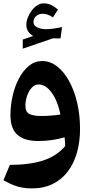

<svg xmlns="http://www.w3.org/2000/svg" viewBox="-20 -810 530 1115"><path d="M331.1 -145Q305.2 -140.8 275.5 -138.6Q245.7 -136.5 218.9 -136.5Q173.2 -136.5 150.4 -148.4Q127.6 -160.3 127.6 -195.5Q127.6 -225.9 137.7 -254.4Q147.7 -282.9 164.9 -301.3Q182.1 -319.6 203.5 -319.6Q245.6 -319.6 279.9 -272.3Q314.3 -225 331.1 -145ZM165.1 284.2Q234.5 284.2 286.9 258Q339.2 231.9 374.4 185Q409.5 138.1 427.2 75.3Q444.8 12.4 444.8 -61Q444.8 -141.5 428.2 -212.8Q411.6 -284.2 381.6 -338.8Q351.6 -393.4 311.6 -424.5Q271.5 -455.6 224.7 -455.6Q182.7 -455.6 148.7 -428.3Q114.8 -400.9 90.6 -355.4Q66.3 -310 53.5 -254Q40.6 -197.9 40.6 -140.6Q40.6 -63 81.1 -27.1Q121.7 8.9 201.7 8.9Q244.7 8.9 283.5 3.1Q322.4 -2.6 355 -12.8Q356.6 1 357.4 12.9Q358.3 24.9 358.5 38.3Q310.9 94.6 234.6 120.7Q158.4 146.8 37 147.8L0 236.7Q32 254.9 58.9 265.3Q85.9 275.7 111.7 279.9Q137.5 284.2 165.1 284.2ZM174.3 -682.3Q174.3 -702.8 189.8 -716.4Q205.2 -730 227.6 -730Q241.9 -730 256 -725.2Q270.1 -720.4 287.5 -709.2L316.6 -754.7Q292 -774.8 273.8 -782.7Q255.6 -790.5 233.4 -790.5Q213.2 -790.5 195 -778.3Q176.9 -766.2 162.8 -747Q148.8 -727.9 140.9 -706.4Q132.9 -684.9 132.9 -665.7Q132.9 -644.2 143.3 -627.8Q153.7 -611.3 172.8 -601.2L112.1 -580.3V-527.3L287.6 -587.4L331.3 -586.9L340.5 -652.8Q315.8 -647.4 291.2 -643.9Q266.7 -640.5 247.9 -640.5Q218.4 -640.5 196.3 -651.1Q174.3 -661.8 174.3 -682.3Z"/></svg>

Font: Pinar-VF
Style: Regular
Weight: 300
Designer: Amin Abedi
Version: Version 3.0